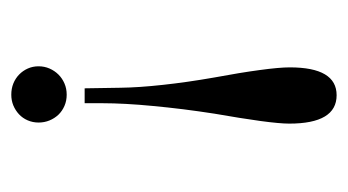

<svg xmlns="http://www.w3.org/2000/svg" viewBox="-158 -381 616 340"><g transform="rotate(-90 150.0 -211.0)"><path d="M202.6 -450.7Q202.6 -440.4 198.7 -431.4Q194.8 -422.4 188 -415.5Q181.2 -408.7 172.1 -404.8Q163.1 -400.9 152.3 -400.9Q141.6 -400.9 132.6 -404.8Q123.5 -408.7 116.9 -415.5Q110.4 -422.4 106.7 -431.4Q103 -440.4 103 -450.7Q103 -460.9 106.9 -470Q110.8 -479 117.7 -485.4Q124.5 -491.7 133.3 -495.4Q142.1 -499 152.3 -499Q163.1 -499 172.1 -495.4Q181.2 -491.7 188 -485.1Q194.8 -478.5 198.7 -469.7Q202.6 -460.9 202.6 -450.7ZM200.7 -5.9Q200.7 77.1 151.4 77.1Q101.1 77.1 101.1 -6.8Q101.1 -23.4 105.7 -57.6Q110.4 -91.8 118.7 -139.2Q123 -167 126.5 -194.6Q129.9 -222.2 132.3 -247.8Q134.8 -273.4 136 -296.1Q137.2 -318.8 137.2 -336.4V-369.1H163.6L164.6 -306.2Q165 -273.4 169.7 -230.7Q174.3 -188 182.6 -140.6Q191.4 -93.3 196 -58.8Q200.7 -24.4 200.7 -5.9Z"/></g></svg>

Font: HM XNiloofar
Style: Regular
Weight: 400
Designer: Hossein Movahhedian
Version: Version 2.8, 2015